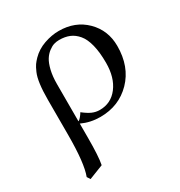

<svg xmlns="http://www.w3.org/2000/svg" viewBox="-163 -556 855 912"><g transform="rotate(-30 264.5 -99.5)"><path d="M409.7 -198.7Q409.7 -256.3 399.4 -297.1Q389.2 -337.9 369.9 -360.8Q350.6 -383.8 326.4 -393.8Q302.2 -403.8 270.5 -403.8Q255.9 -403.8 241.9 -399.7Q228 -395.5 212.2 -383.5Q196.3 -371.6 184.6 -353Q172.9 -334.5 165 -302Q157.2 -269.5 157.2 -227.5V-23.4Q163.1 -24.9 172.1 -35.9Q181.2 -46.9 186.5 -56.2Q211.9 -36.1 231.4 -27.6Q251 -19 272.5 -19Q334.5 -19 372.1 -68.6Q409.7 -118.2 409.7 -198.7ZM148.4 212.4 69.8 243.2 58.6 225.6Q82.5 163.6 82.5 7.3V-184.1Q82.5 -233.4 87.2 -268.8Q91.8 -304.2 101.6 -326.4Q111.3 -348.6 118.9 -359.4Q126.5 -370.1 139.2 -383.3Q168.5 -413.1 209.7 -427.5Q251 -441.9 290 -441.9Q379.9 -441.9 438 -384.5Q496.1 -327.1 496.1 -241.2Q496.1 -127.9 428.5 -58.3Q360.8 11.2 258.3 11.2Q204.1 11.2 157.2 -10.7V66.4Q157.2 169.9 148.4 212.4Z"/></g></svg>

Font: Libertinage
Style: f
Weight: 400
Designer: OSP
Foundry: OSP
Version: Version 1.0; 2008; OFL relea